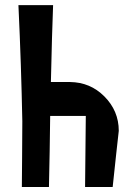

<svg xmlns="http://www.w3.org/2000/svg" viewBox="-20 -747 549 768"><path d="M175.8 1C176.8 -46.9 177.7 -94.7 178.7 -142.6C179.7 -188.5 179.7 -235.4 180.7 -283.2C244.1 -283.2 292 -283.2 323.2 -283.2C322.3 -157.2 321.3 -62.5 320.3 1C369.1 1 406.2 1 430.7 1C441.4 -98.6 449.2 -173.8 455.1 -223.6C455.1 -277.3 435.5 -323.2 397.5 -361.3C359.4 -399.4 314.5 -418 260.7 -418.9C226.6 -418.9 200.2 -418.9 183.6 -418.9C186.5 -550.8 189.5 -653.3 192.4 -726.6C132.8 -726.6 85.9 -726.6 53.7 -726.6C61.5 -561.5 66.4 -407.2 69.3 -261.7C68.4 -153.3 68.4 -66.4 67.4 1C113.3 1 149.4 1 175.8 1Z"/></svg>

Font: DropForged
Style: Regular
Weight: 400
Designer: Antoine
Version: Version 1.0